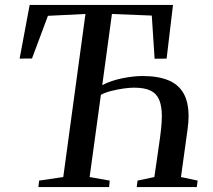

<svg xmlns="http://www.w3.org/2000/svg" viewBox="-20 -763 870 783"><path d="M136.5 0 139.5 -26.5 238 -41 328.5 -706 175.5 -698.5 110.5 -524.5 60 -524 101 -743H685.5L659.5 -524L610.5 -523.5L599 -699.5L436.5 -706L397 -416Q434.5 -435 479.8 -444Q525 -453 561 -453Q624 -453 665.8 -436Q707.5 -419 728.2 -383Q749 -347 749 -289Q749 -276.5 748 -263.2Q747 -250 745 -236L718 -41L786 -26.5L782.5 0H537.5L541 -26.5L609.5 -41L629 -176Q634 -210 637 -238.2Q640 -266.5 640 -289Q640 -329.5 629.5 -355.2Q619 -381 594.5 -393.2Q570 -405.5 526.5 -405.5Q508.5 -405.5 483.8 -402Q459 -398.5 434.2 -392.2Q409.5 -386 391.5 -376.5L345.5 -41L427.5 -26.5L425 0Z"/></svg>

Font: Merriweather 96pt
Style: Italic
Weight: 400
Italic angle: -7.8°
Version: Version 2.101